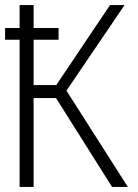

<svg xmlns="http://www.w3.org/2000/svg" viewBox="-22 -734 542 754"><path d="M55 0V-578H-2V-624H55V-714H110V-624H208V-578H110V-400H199L410 -714H467L239 -378L480 0H418L198 -349H110V0Z"/></svg>

Font: Noto Sans Mono ExtraCondensed Light
Style: Regular
Weight: 300
Width: 2
Designer: Monotype Design Team
Foundry: Monotype Imaging Inc.
Version: Version 2.014; ttfautohint (v1.8.4.7-5d5b)